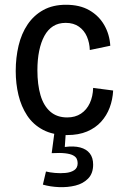

<svg xmlns="http://www.w3.org/2000/svg" viewBox="-20 -555 518 806"><path d="M262 12Q202 12 160.5 -10Q119 -32 94 -70Q69 -108 57.5 -156Q46 -204 46 -257Q46 -313 58 -363.5Q70 -414 96 -452.5Q122 -491 162 -513Q202 -535 257 -535Q315 -535 355 -512Q395 -489 417.5 -450Q440 -411 443 -363L357 -345Q356 -375 345 -401Q334 -427 311.5 -443Q289 -459 256 -459Q225 -459 203 -445Q181 -431 166.5 -404.5Q152 -378 144.5 -341.5Q137 -305 137 -260Q137 -200 150 -155.5Q163 -111 191 -86.5Q219 -62 262 -62Q296 -62 320 -78Q344 -94 357 -122Q370 -150 371 -186L455 -175Q453 -137 440.5 -103.5Q428 -70 404.5 -44Q381 -18 345.5 -3Q310 12 262 12ZM160 220 173 165Q189 169 211 171Q233 173 255 171Q277 169 291.5 159.5Q306 150 306 130Q306 120 302 111.5Q298 103 286.5 97Q275 91 253.5 88.5Q232 86 197 88L210 -10H257L252 62Q290 57 316.5 64Q343 71 357 89Q371 107 371 136Q371 173 350 194.5Q329 216 296.5 224Q264 232 227.5 230.5Q191 229 160 220Z"/></svg>

Font: Bricolage Grotesque SemiCondensed
Style: Regular
Weight: 400
Width: 4
Designer: Mathieu Triay
Foundry: Atelier Triay
Version: Version 1.001;gftools[0.9.33.dev8+g029e19f]